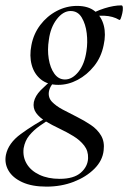

<svg xmlns="http://www.w3.org/2000/svg" viewBox="-65 -414 477 715"><path d="M108 281Q54 281 18 264.5Q-18 248 -33.5 221Q-49 194 -43 163Q-34 119 12.5 85Q59 51 120 18L127 26Q105 39 82.5 55Q60 71 44 90.5Q28 110 23 138Q19 170 34.5 196Q50 222 82 237Q114 252 157 252Q210 252 236 229Q262 206 263 175Q264 148 248.5 128Q233 108 208.5 93Q184 78 156.5 65Q129 52 105.5 38Q82 24 69.5 6.5Q57 -11 61 -34Q66 -57 86.5 -78Q107 -99 137 -123L147 -115Q136 -110 127.5 -97.5Q119 -85 117 -72Q114 -50 129 -34.5Q144 -19 168.5 -6Q193 7 221 21Q249 35 273.5 51.5Q298 68 311.5 91Q325 114 321 146Q317 184 286.5 214.5Q256 245 209.5 263Q163 281 108 281ZM152 -98Q112 -98 87 -118.5Q62 -139 53 -172.5Q44 -206 52 -246Q60 -288 85 -321Q110 -354 146 -373Q182 -392 222 -392Q264 -392 288.5 -372Q313 -352 321.5 -319Q330 -286 321 -246Q312 -201 285.5 -168Q259 -135 224 -116.5Q189 -98 152 -98ZM177 -118Q204 -118 227 -146.5Q250 -175 257 -224Q262 -256 258 -290Q254 -324 239.5 -348.5Q225 -373 198 -373Q170 -373 146.5 -342.5Q123 -312 117 -266Q111 -229 116.5 -195Q122 -161 137.5 -139.5Q153 -118 177 -118ZM260 -346 259 -353Q289 -372 324 -383Q359 -394 387 -394Q392 -394 392.5 -385Q393 -376 390.5 -365Q388 -354 385 -346Q382 -338 379 -340Q356 -354 322.5 -355.5Q289 -357 260 -346Z"/></svg>

Font: Cormorant Light Medium
Style: Italic
Weight: 500
Italic angle: -10°
Version: Version 4.000